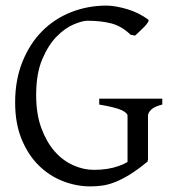

<svg xmlns="http://www.w3.org/2000/svg" viewBox="-20 -650 623 685"><path d="M559 -277Q531 -270 519.5 -259Q508 -248 508 -237V-78Q487 -68 471 -60Q457 -53 446 -48.5Q435 -44 435 -48V-237Q435 -247 414 -257Q393 -267 334 -277V-298H559ZM509 -580Q512 -577 507.5 -570Q503 -563 495 -554.5Q487 -546 477.5 -537.5Q468 -529 462 -523L446 -526Q414 -557 377 -566.5Q340 -576 292 -576Q274 -576 243 -563Q212 -550 182 -519.5Q152 -489 130.5 -438Q109 -387 109 -311Q109 -243 127.5 -193Q146 -143 175 -110Q204 -77 241 -60.5Q278 -44 315 -44Q365 -44 403 -57.5Q441 -71 467 -95Q470 -93 476 -90.5Q482 -88 489 -85Q496 -82 501 -79.5Q506 -77 508 -75Q472 -45 443.5 -27.5Q415 -10 391 -0.5Q367 9 345.5 12Q324 15 302 15Q253 15 205 -3.5Q157 -22 119 -59Q81 -96 57.5 -152.5Q34 -209 34 -284Q34 -365 60 -429.5Q86 -494 130 -538.5Q174 -583 233.5 -606.5Q293 -630 360 -630Q376 -630 395.5 -626.5Q415 -623 435 -617Q455 -611 474 -601.5Q493 -592 509 -580Z"/></svg>

Font: Kalpurush
Style: Regular
Weight: 400
Designer: Md. Tanbin Islam Siyam
Foundry: Tanbin Islam Siyam
Version: Version 0.258